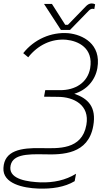

<svg xmlns="http://www.w3.org/2000/svg" viewBox="-47 -901 635 1116"><path d="M174 195C254 198 329 187 387 152L395 109C333 147 264 161 189 159C115 156 11 142 13 74C17 -4 107 -6 210 -4C316 -1 466 -4 495 -169C515 -280 464 -329 385 -356C455 -377 506 -432 519 -505C543 -646 433 -700 350 -708C250 -716 151 -672 88 -592L117 -568C174 -640 253 -677 338 -670C408 -663 497 -622 477 -504C462 -421 391 -376 301 -377H216L209 -339L290 -338C381 -338 476 -291 455 -175C429 -28 289 -39 195 -40C74 -43 -22 -26 -27 75C-33 167 90 192 174 195ZM307 -727H360L470 -840C477 -847 485 -850 491 -850C494 -850 498 -849 501 -848L506 -876C500 -879 494 -881 486 -881C472 -881 461 -874 450 -862L348 -757H332L255 -878H209Z"/></svg>

Font: Fixel Text 20240404 ExtraLight
Style: Italic
Weight: 200
Width: 4
Italic angle: -10°
Designer: AlfaBravo + MacPaw
Foundry: Kyrylo Tkachov, Marchela Mozhyna, Serhii Makarenko, Maria Weinstein, Zakhar Kryvoshyya
Version: Version 1.211;Glyphs 3.2 (3225)